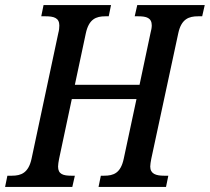

<svg xmlns="http://www.w3.org/2000/svg" viewBox="-50 -734 824 754"><path d="M-30 0H234L244 -44H230C198 -44 178 -50 178 -80C178 -88 180 -99 182 -110L232 -345H486L436 -111C424 -54 396 -44 359 -44H346L337 0H602L611 -44H594C563 -44 540 -51 540 -80C540 -88 542 -99 544 -110L650 -603C662 -660 692 -670 728 -670H744L754 -714H489L479 -670H493C525 -670 546 -664 546 -634C546 -626 544 -615 541 -604L498 -401H244L287 -603C299 -659 327 -670 364 -670H377L386 -714H121L112 -670H129C161 -670 183 -664 183 -634C183 -625 182 -615 179 -604L74 -111C62 -55 33 -44 -3 -44H-21Z"/></svg>

Font: Noto Serif Condensed Medium
Style: Italic
Weight: 500
Width: 3
Italic angle: -12°
Designer: Monotype Design Team
Foundry: Monotype Imaging Inc.
Version: Version 2.013